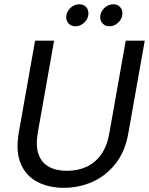

<svg xmlns="http://www.w3.org/2000/svg" viewBox="-20 -892 715 919"><path d="M69.9 -257.2 147.9 -697.2H238.9L160.9 -257.2Q150.2 -193.4 164.6 -153.3Q178.9 -113.1 214 -93.8Q249 -74.4 300.5 -74.4Q352.4 -74.4 394.3 -93.8Q436.2 -113.1 464.7 -153.3Q493.1 -193.4 503.8 -257.2L581.8 -697.2H672.8L594.8 -257.2Q579.3 -167 532.9 -108.4Q486.5 -49.8 421.9 -21.4Q357.4 7 285.4 7Q213.4 7 158.8 -21.4Q104.3 -49.8 79.4 -108.4Q54.4 -167 69.9 -257.2ZM341.3 -766.2Q322 -766.2 309.4 -778.6Q296.9 -791 296.9 -809.4Q296.9 -825.9 305.7 -839.9Q314.4 -854 328.9 -862.8Q343.3 -871.5 359.8 -871.5Q379.1 -871.5 391.2 -859.3Q403.2 -847 403.2 -828.4Q403.2 -803.3 384.2 -784.8Q365.1 -766.2 341.3 -766.2ZM504 -766.2Q484.7 -766.2 472.1 -778.6Q459.6 -791 459.6 -809.4Q459.6 -825.9 468.4 -839.9Q477.1 -854 491.6 -862.8Q506 -871.5 522.5 -871.5Q541.9 -871.5 553.9 -859.3Q565.9 -847 565.9 -828.7Q565.9 -803.3 546.9 -784.8Q527.8 -766.2 504 -766.2Z"/></svg>

Font: Poppins Variable
Style: Italic
Weight: 100
Italic angle: -10°
Designer: Jonny Pinhorn
Foundry: Indian Type Foundry
Version: Version 6.000